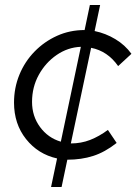

<svg xmlns="http://www.w3.org/2000/svg" viewBox="-20 -629 545 767"><path d="M184 118 208 4Q132 -13 84 -73.5Q36 -134 36 -219Q36 -278 57.5 -330.5Q79 -383 118 -423Q157 -463 208 -486Q259 -509 318 -509L339 -609H380L358 -505Q402 -496 441 -472.5Q480 -449 505 -414L452 -365Q410 -425 344 -438L263 -56Q304 -56 340 -70Q376 -84 411 -110L446 -58Q399 -21 352 -6Q305 9 249 9L226 118ZM223 -63 303 -442Q251 -440 206.5 -409.5Q162 -379 135 -330Q108 -281 108 -222Q108 -165 140 -121.5Q172 -78 223 -63Z"/></svg>

Font: Red Hat Display
Style: Italic
Weight: 400
Italic angle: -12°
Designer: Pentagram, MCKL
Foundry: Pentagram, MCKL
Version: Version 1.023; ttfautohint (v1.8.3)